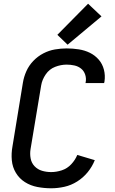

<svg xmlns="http://www.w3.org/2000/svg" viewBox="-20 -1003 616 1031"><path d="M255 8Q290 8 326 0Q362 -8 394.5 -28.5Q427 -49 451 -78.5Q475 -108 489 -143L395 -171Q384 -144 362.5 -121Q341 -98 312 -88.5Q283 -79 255 -79Q229 -79 205.5 -86Q182 -93 165.5 -110.5Q149 -128 144.5 -152.5Q140 -177 144 -202L201 -544Q206 -575 225.5 -603.5Q245 -632 276 -644Q307 -656 338 -656Q359 -656 379.5 -651.5Q400 -647 415.5 -634.5Q431 -622 437.5 -602Q444 -582 440 -561Q440 -559 439 -557H539Q540 -561 541 -565Q546 -598 538 -629Q530 -660 510 -683Q490 -706 462.5 -719.5Q435 -733 403 -738Q371 -743 338 -743Q307 -743 275 -737.5Q243 -732 213 -716.5Q183 -701 159 -676Q135 -651 121.5 -620.5Q108 -590 103 -559L47 -217Q40 -179 43.5 -142Q47 -105 65.5 -74.5Q84 -44 114 -25Q144 -6 180.5 1Q217 8 255 8ZM343 -763 525 -915 453 -983 288 -816Z"/></svg>

Font: Iosevka Sparkle Medium
Style: Italic
Weight: 500
Italic angle: -9°
Designer: Belleve Invis
Foundry: Belleve Invis
Version: Version 4.5.0; ttfautohint (v1.8.3)